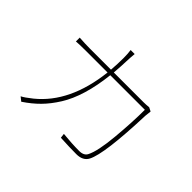

<svg xmlns="http://www.w3.org/2000/svg" viewBox="-158 -1039 1315 1315"><g transform="rotate(45 500.0 -381.0)"><path d="M811.5 -584 838.9 -570.3Q835.9 -551.8 834 -525.4Q820.3 -140.6 772.5 -48.8Q749 -3.9 685.5 -3.9Q622.1 -3.9 531.2 -8.8L527.3 -42Q613.3 -33.2 683.6 -33.2Q729.5 -33.2 744.1 -63.5Q774.4 -122.1 788.6 -276.4Q802.7 -430.7 802.7 -550.8H467.8Q455.1 -436.5 427.7 -346.2Q400.4 -255.9 359.4 -190.4Q318.4 -125 272.5 -78.6Q226.6 -32.2 165 8.8L135.7 -14.6Q160.2 -26.4 209 -65.4Q404.3 -223.6 441.4 -550.8H237.3Q167 -550.8 137.7 -547.9V-585Q194.3 -581.1 236.3 -581.1H444.3Q449.2 -641.6 449.2 -697.3Q449.2 -742.2 444.3 -771.5H483.4Q479.5 -729.5 478.5 -698.2Q477.5 -654.3 471.7 -581.1H760.7Q782.2 -581.1 811.5 -584Z"/></g></svg>

Font: GenEi Gothic M ExtraLight
Style: Regular
Weight: 200
Designer: o_tamon (Modified); [Source Han Sans]
Ryoko NISHIZUKA  (kana & ideographs); Paul D. Hunt (Latin, Greek & Cyrillic); Wenl
Version: Version 1.1a;Original Version 1.004